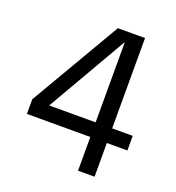

<svg xmlns="http://www.w3.org/2000/svg" viewBox="-121 -752 782 851"><g transform="rotate(20 270.0 -327.0)"><path d="M122 -228H341V-607ZM419 0H341V-159H42V-228L291 -654H419V-228H516V-159H419Z"/></g></svg>

Font: Hind Siliguri
Style: Regular
Weight: 400
Designer: Jyotish Sonowal
Foundry: Indian Type Foundry
Version: Version 1.000;PS 1.0;hotconv 1.0.86;makeotf.lib2.5.63406; tt